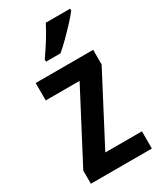

<svg xmlns="http://www.w3.org/2000/svg" viewBox="-193 -837 766 908"><g transform="rotate(-30 189.5 -383.0)"><path d="M356 0H23V-72L220 -448H35V-543H349V-463L156 -94H356ZM352 -756Q338 -737 312.5 -709.5Q287 -682 258.5 -653.5Q230 -625 207 -606H128V-618Q154 -655 178 -693.5Q202 -732 219 -766H352Z"/></g></svg>

Font: Noto Sans Kannada Condensed SemiBold
Style: Regular
Weight: 600
Width: 3
Designer: Jelle Bosma - Monotype Design Team
Foundry: Monotype Imaging Inc.
Version: Version 2.005; ttfautohint (v1.8.4.7-5d5b)